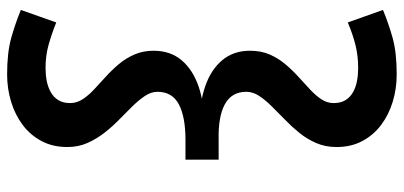

<svg xmlns="http://www.w3.org/2000/svg" viewBox="-310 -602 1107 526"><g transform="rotate(90 243.0 -339.5)"><path d="M184.5 194Q124.7 194 84.9 182.9Q45.2 171.7 7.7 156.4L42 59.4Q74.5 72.4 103.7 80.5Q133 88.7 166.8 88.7Q185.2 88.7 201.9 85.5Q218.7 82.3 232.8 74.5Q246.9 66.7 254.9 53.6Q262.9 40.5 262.9 21.2Q262.9 3.4 252.6 -12.5Q242.3 -28.5 226 -43.8Q209.7 -59.1 191.2 -75.8Q172.7 -92.5 156.4 -111.8Q140.1 -131.2 129.8 -154.8Q119.5 -178.4 119.5 -207.4Q119.5 -253.2 145.5 -284Q171.5 -314.7 216.9 -330.4Q262.4 -346 319.5 -346V-333Q262.4 -333 216.9 -348.7Q171.5 -364.3 145.5 -395.2Q119.5 -426.1 119.5 -471.6Q119.5 -501.6 129.8 -525.3Q140.1 -548.9 156.4 -568.2Q172.7 -587.6 191.2 -604.3Q209.7 -621 226 -636.3Q242.3 -651.5 252.6 -667.1Q262.9 -682.7 262.9 -700.5Q262.9 -719.8 254.9 -732.9Q246.9 -746 232.8 -753.8Q218.7 -761.6 201.9 -764.6Q185.2 -767.7 166.8 -767.7Q133 -767.7 103.7 -760.3Q74.5 -753 42 -739.3L7.7 -835.7Q45.2 -851.2 84.9 -862.3Q124.7 -873.3 184.5 -873.3Q223.4 -873.3 259.3 -862.4Q295.2 -851.4 323 -830.5Q350.8 -809.5 367 -778.9Q383.3 -748.3 383.3 -708.2Q383.3 -677.7 372.2 -652.3Q361.1 -627 344 -606Q326.8 -585 307.6 -566.5Q288.5 -548 271.3 -530.5Q254.1 -513 243.1 -496.2Q232 -479.5 232 -461.1Q232 -421.1 266.2 -402.5Q300.4 -383.9 363.6 -385.5H417.9V-294.6H363.6Q300.4 -294.6 266.2 -276.4Q232 -258.2 232 -217.9Q232 -200.8 243.1 -184Q254.1 -167.3 271.3 -149.7Q288.5 -132.1 307.6 -113.5Q326.8 -94.9 344 -73Q361.1 -51.1 372.2 -26.1Q383.3 -1.1 383.3 28.9Q383.3 69 367 99.6Q350.8 130.2 323 151.2Q295.2 172.1 259.3 183.1Q223.4 194 184.5 194Z"/></g></svg>

Font: BioRhyme ExtraBold
Style: Regular
Weight: 800
Designer: Aoife Mooney
Foundry: Aoife Mooney Type
Version: Version 1.600;gftools[0.9.33]